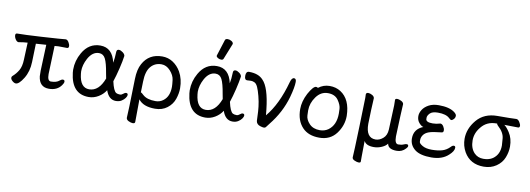

<svg xmlns="http://www.w3.org/2000/svg" viewBox="-69 -1224 5180 1878"><g transform="rotate(10 2521.0 -284.5)"><path d="M101 17Q85 17 66.5 1Q48 -15 48 -31Q48 -41 55 -48Q90 -78 113.5 -118Q137 -158 139 -226L146 -396Q95 -392 82.5 -389Q70 -386 58 -385Q41 -385 27 -406Q13 -427 13 -448Q13 -466 30 -466Q99 -466 268 -476Q481 -489 507 -493Q524 -493 537.5 -471Q551 -449 551 -432Q551 -412 534 -412L450 -413L411 -410L401 -129Q401 -61 435 -61Q491 -61 519 -86Q536 -100 549 -100Q567 -100 567 -82Q567 -68 551 -46Q510 12 428 12Q333 12 320 -93Q319 -109 319 -149L329 -407L227 -400Q224 -312 221.5 -217.5Q219 -123 176 -53Q133 17 101 17Z M817 -51Q913 -51 963 -184L953 -236Q937 -333 916 -375Q895 -417 852 -417Q787 -417 745 -340Q710 -275 710 -212Q710 -199 712 -186Q727 -51 817 -51ZM825 24Q656 24 632 -183Q630 -198 630 -213Q630 -303 676 -383Q738 -492 852 -492Q973 -492 1004 -348Q1013 -391 1015 -458Q1016 -482 1038 -482Q1055 -482 1076.5 -466Q1098 -450 1100 -432Q1093 -380 1074.5 -303Q1056 -226 1037 -170Q1057 -78 1085 -61Q1100 -53 1123 -53Q1139 -53 1153.5 -66Q1168 -79 1181 -79Q1198 -79 1198 -61Q1198 -49 1185.5 -31Q1173 -13 1150 1.5Q1127 16 1094 16Q1023 16 993 -73Q967 -31 921.5 -3.5Q876 24 825 24Z M1476 -50Q1520 -50 1552 -75Q1611 -119 1611 -216Q1611 -237 1605.5 -283Q1600 -329 1561 -372Q1522 -415 1473 -415Q1407 -415 1366.5 -367Q1326 -319 1324 -218L1321 -110Q1327 -110 1350 -88Q1391 -50 1476 -50ZM1295 201Q1277 201 1253 189.5Q1229 178 1229 158Q1233 127 1241 -229Q1243 -324 1275 -381Q1335 -492 1467 -492Q1526 -492 1573.5 -461Q1621 -430 1652 -377Q1692 -307 1692 -214Q1692 -164 1673 -108Q1654 -52 1604.5 -14Q1555 24 1484 24Q1366 24 1319 -40L1317 184Q1317 201 1295 201Z M1975 -51Q2071 -51 2121 -184L2111 -236Q2095 -333 2074 -375Q2053 -417 2010 -417Q1945 -417 1903 -340Q1868 -275 1868 -212Q1868 -199 1870 -186Q1885 -51 1975 -51ZM1983 24Q1814 24 1790 -183Q1788 -198 1788 -213Q1788 -303 1834 -383Q1896 -492 2010 -492Q2131 -492 2162 -348Q2171 -391 2173 -458Q2174 -482 2196 -482Q2213 -482 2234.5 -466Q2256 -450 2258 -432Q2251 -380 2232.5 -303Q2214 -226 2195 -170Q2215 -78 2243 -61Q2258 -53 2281 -53Q2297 -53 2311.5 -66Q2326 -79 2339 -79Q2356 -79 2356 -61Q2356 -49 2343.5 -31Q2331 -13 2308 1.5Q2285 16 2252 16Q2181 16 2151 -73Q2125 -31 2079.5 -3.5Q2034 24 1983 24ZM2039 -561Q2023 -561 2006.5 -570Q1990 -579 1990 -590Q1990 -598 1992 -600L2041 -754Q2045 -770 2068 -770Q2087 -770 2105.5 -759Q2124 -748 2124 -732Q2124 -728 2061 -574Q2056 -561 2039 -561Z M2565 21Q2552 21 2530 14Q2492 3 2487 -31Q2485 -51 2484.5 -87Q2484 -123 2478.5 -171.5Q2473 -220 2459 -274Q2445 -328 2431 -359Q2417 -390 2398.5 -399Q2380 -408 2363 -408Q2344 -408 2322 -406Q2298 -406 2298 -447Q2298 -491 2329 -491Q2423 -491 2469 -440Q2535 -374 2559 -160L2565 -101Q2675 -231 2738 -461Q2750 -506 2773 -506Q2795 -506 2795 -473Q2795 -420 2767 -319Q2722 -160 2613 -25Q2595 -3 2587 9Q2579 21 2565 21Z M3108 -49Q3155 -49 3191 -74Q3264 -127 3264 -241Q3264 -249 3262.5 -287.5Q3261 -326 3228 -373Q3195 -420 3125 -420Q3055 -420 3009 -356Q2963 -292 2963 -220Q2963 -214 2964.5 -171Q2966 -128 3004 -88.5Q3042 -49 3108 -49ZM3116 24Q3007 24 2948 -38Q2884 -105 2884 -220Q2884 -296 2926 -377Q2972 -460 3000 -460Q3013 -460 3018 -453Q3068 -492 3130 -492Q3192 -492 3239 -462Q3341 -397 3344 -232Q3344 -136 3284 -56Q3224 24 3116 24Z M3537 196Q3521 196 3497 185.5Q3473 175 3472 158Q3476 108 3484 -150Q3492 -408 3492 -438L3491 -473Q3493 -490 3513 -490Q3530 -490 3551.5 -478.5Q3573 -467 3575 -449Q3575 -433 3573 -407Q3570 -373 3565 -193Q3565 -54 3661 -54Q3699 -54 3734.5 -84Q3770 -114 3773 -172Q3783 -384 3783 -414L3782 -468Q3782 -482 3803 -482Q3818 -482 3841 -471Q3864 -460 3867 -442Q3862 -367 3853 -118Q3853 -45 3888 -45Q3920 -45 3939 -53.5Q3958 -62 3970 -62Q3987 -62 3987 -46Q3987 -35 3972 -20Q3937 19 3884 19Q3798 19 3790 -36Q3774 -12 3735.5 5Q3697 22 3657 22Q3580 22 3559 -22L3557 130V183Q3557 196 3537 196Z M4228 24Q4120 24 4067 -15Q4010 -58 4010 -127Q4010 -220 4101 -256Q4081 -259 4057.5 -286Q4034 -313 4034 -352Q4034 -384 4054 -416Q4074 -448 4114.5 -470Q4155 -492 4214 -492Q4320 -492 4372 -452Q4395 -434 4395 -419Q4395 -398 4381 -384Q4367 -370 4359 -370Q4349 -370 4334 -385Q4300 -419 4218 -419Q4162 -419 4139 -395.5Q4116 -372 4116 -350Q4116 -348 4116.5 -335.5Q4117 -323 4132.5 -314.5Q4148 -306 4184 -306Q4220 -306 4259 -318Q4277 -318 4290.5 -297Q4304 -276 4304 -257Q4304 -236 4287 -235Q4197 -226 4161.5 -213Q4126 -200 4109 -176Q4092 -152 4092 -125Q4092 -122 4092.5 -106.5Q4093 -91 4127 -71Q4161 -51 4219 -51Q4278 -51 4321 -63Q4364 -75 4399 -111Q4413 -127 4427 -127Q4443 -127 4443 -109Q4443 -75 4397 -34Q4335 24 4228 24Z M4825 -76Q4889 -121 4889 -210Q4889 -221 4884 -280Q4879 -339 4819 -393Q4807 -403 4806 -414H4797Q4704 -414 4649 -345Q4598 -284 4598 -211Q4598 -134 4640 -89Q4676 -51 4732 -51Q4788 -51 4825 -76ZM4748 24Q4614 24 4552 -83Q4518 -143 4518 -213Q4518 -314 4591.5 -401Q4665 -488 4796 -488Q4932 -488 4983 -491Q5001 -491 5015.5 -468Q5030 -445 5030 -431Q5030 -412 5014 -412Q4947 -414 4877 -414Q4900 -399 4931 -352Q4969 -294 4969 -214Q4969 -159 4947 -103.5Q4925 -48 4872 -12Q4819 24 4748 24Z"/></g></svg>

Font: ToneOZ-Pinyin-WenKai-Medium
Style: Medium
Weight: 700
Designer: Fontworks Inc.
Foundry: ToneOZ
Version: Version 0.240331